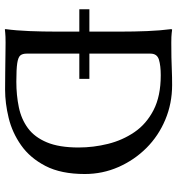

<svg xmlns="http://www.w3.org/2000/svg" viewBox="11 -738 730 792"><g transform="rotate(90 376.0 -342.0)"><path d="M155.8 -683.6Q189.9 -683.6 216.8 -684.1Q243.7 -684.6 270 -685.8Q296.4 -687 330.6 -687Q406.7 -687 473.6 -658.9Q540.5 -630.9 590.3 -581.1Q640.1 -531.2 668.9 -465.8Q697.8 -400.4 697.8 -326.7Q697.8 -229 664.8 -165Q631.8 -101.1 579.3 -64.2Q526.9 -27.3 466.3 -12.7Q405.8 2 350.1 2Q308.6 2 283.7 1.5Q258.8 1 240.2 1Q221.7 1 202.9 0.5Q184.1 0 155.8 0Q128.4 0 114.7 1.5Q101.1 2.9 101.1 2.9L100.1 0Q106 -43.5 108.2 -98.1Q110.4 -152.8 110.4 -212.4V-304.2H18.1V-345.7H110.4V-471.7Q110.4 -531.2 108.2 -584.7Q106 -638.2 100.1 -683.6L102.1 -687Q102.1 -687 115.7 -685.3Q129.4 -683.6 155.8 -683.6ZM201.2 -86.9Q201.2 -69.8 208.7 -60.8Q216.3 -51.8 240.7 -48.1Q265.1 -44.4 316.9 -44.4Q373 -44.4 422.4 -54.7Q471.7 -64.9 508.8 -92.3Q545.9 -119.6 567.1 -170.2Q588.4 -220.7 588.4 -301.3Q588.4 -362.3 573.5 -422.4Q558.6 -482.4 525.1 -531.5Q491.7 -580.6 434.1 -610.4Q376.5 -640.1 290.5 -640.1Q251 -640.1 226.1 -632.6Q201.2 -625 201.2 -597.7V-345.7H305.2V-304.2H201.2Z"/></g></svg>

Font: Kurinto Seri
Style: Regular
Weight: 400
Designer: Kurinto was developed by Clint Goss from a range of fonts that are compatible with the SIL Open Font License Version 1.1
Foundry: Clinton F. Goss
Version: Version 2.196; July 25, 2020